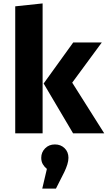

<svg xmlns="http://www.w3.org/2000/svg" viewBox="-20 -779 640 1122"><path d="M235 -291 408 -531H575L402 -296L589 0H407ZM69 0V-742L229 -759V0ZM227 323 254 208Q240 197 230.5 181Q221 165 221 143Q221 111 243.5 88Q266 65 301 65Q335 65 357.5 87Q380 109 380 143Q380 161 373.5 182Q367 203 356 226L307 323Z"/></svg>

Font: Qzxlaeiskcpccdgjqmyffctclhy
Style: Regular
Weight: 700
Monospace: yes
Designer: Carrois Corporate & Edenspiekermann
Foundry: Carrois Corporate GbR & Edenspiekermann AG
Version: Version 2.001